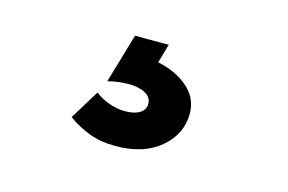

<svg xmlns="http://www.w3.org/2000/svg" viewBox="-50 -109 710 473"><g transform="rotate(15 305.5 127.5)"><path d="M146 224 192 149Q207 161 227.5 168.5Q248 176 269 176Q293 176 306.5 167.5Q320 159 320 144Q320 127 303.5 118Q287 109 260 109Q251 109 237 110.5Q223 112 208 116L245 -10H331L301 94L258 35Q302 32 340 44.5Q378 57 401.5 81.5Q425 106 425 141Q425 193 382.5 229Q340 265 268 265Q231 265 201.5 254Q172 243 146 224Z"/></g></svg>

Font: Wix Madefor Display ExtraBold
Style: Regular
Weight: 800
Designer: Dalton Maag Ltd
Foundry: Dalton Maag Ltd
Version: Version 3.100